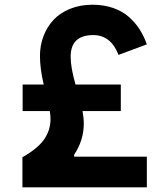

<svg xmlns="http://www.w3.org/2000/svg" viewBox="-20 -808 716 828"><path d="M299.8 -141.1V-132.3H613.3V0H76.7V-129.9Q143.6 -168 170.7 -207.5Q197.8 -247.1 197.8 -294.4Q197.8 -311.5 194.8 -329.1H77.6V-443.4H168.5Q152.3 -512.2 152.3 -566.9Q152.3 -611.8 167.5 -651.9Q182.6 -691.9 210.7 -722.2Q238.8 -752.4 282.2 -770Q325.7 -787.6 378.9 -787.6Q427.7 -787.6 467.8 -773.7Q507.8 -759.8 535.6 -735.1Q563.5 -710.4 582 -681.4Q600.6 -652.3 613.3 -616.7L491.2 -571.3Q458 -656.7 382.3 -656.7Q284.7 -656.7 284.7 -563.5Q284.7 -516.6 305.7 -443.4H501V-329.1H335.9Q341.3 -300.8 341.3 -274.4Q341.3 -203.1 299.8 -141.1Z"/></svg>

Font: Acari Sans Neue Black
Style: Regular
Weight: 900
Designer: Alfredo Marco Pradil
Foundry: Alfredo Marco Pradil
Version: Version 1.045;June 16, 2019;FontCreator 11.5.0.2425 64-bit; 